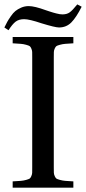

<svg xmlns="http://www.w3.org/2000/svg" viewBox="-23 -862 395 882"><path d="M-2.9 -735.8Q5.9 -753.4 10.5 -762Q15.1 -770.5 26.4 -786.9Q37.6 -803.2 47.9 -811.5Q58.1 -819.8 74.2 -826.9Q90.3 -834 108.9 -834Q135.7 -834 188 -814.9Q191.9 -813.5 203.9 -809.6Q215.8 -805.7 221.2 -804.2Q226.6 -802.7 235.6 -800.3Q244.6 -797.9 251.5 -796.9Q258.3 -795.9 264.2 -795.9Q284.2 -795.9 297.1 -805.2Q310.1 -814.5 332 -841.8L352.1 -831.1Q327.6 -782.2 304.7 -759Q281.7 -735.8 248 -735.8Q230.5 -735.8 168 -754.9Q111.8 -773.9 87.9 -773.9Q64 -773.9 48.8 -762.5Q33.7 -751 16.1 -723.1ZM35.2 0V-28.8Q60.5 -30.3 72.8 -31.2Q85 -32.2 97.2 -35.6Q109.4 -39.1 113.3 -41.7Q117.2 -44.4 120.8 -52.7Q124.5 -61 124.8 -68.6Q125 -76.2 125 -92.8V-599.1Q125 -615.7 124.8 -623.3Q124.5 -630.9 120.8 -639.2Q117.2 -647.5 113.3 -650.1Q109.4 -652.8 97.2 -656.2Q85 -659.7 72.8 -660.6Q60.5 -661.6 35.2 -663.1V-691.9H314V-663.1Q288.6 -661.6 276.6 -660.6Q264.6 -659.7 252.2 -656.2Q239.7 -652.8 236.1 -650.1Q232.4 -647.5 228.5 -639.2Q224.6 -630.9 224.4 -623Q224.1 -615.2 224.1 -599.1V-92.8Q224.1 -76.7 224.4 -68.8Q224.6 -61 228.5 -52.7Q232.4 -44.4 236.1 -41.7Q239.7 -39.1 252.2 -35.6Q264.6 -32.2 276.6 -31.2Q288.6 -30.3 314 -28.8V0Z"/></svg>

Font: Heuristica
Style: Regular
Weight: 400
Version: Version 1.0.2